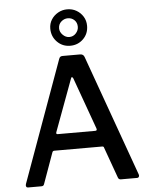

<svg xmlns="http://www.w3.org/2000/svg" viewBox="-64 -1061 869 1113"><g transform="rotate(-5 370.5 -504.5)"><path d="M53 0Q46 0 43 -6Q40 -12 43 -21L298 -726Q301 -735 306 -738.5Q311 -742 320 -742H421Q440 -742 446 -725L699 -20Q702 -13 699 -6.5Q696 0 688 0H594Q581 0 577 -12L513 -190Q512 -195 509.5 -197Q507 -199 501 -199H224Q215 -199 212 -191L147 -10Q145 -5 141.5 -2.5Q138 0 130 0H53ZM470 -293Q483 -293 478 -307L370 -607Q366 -615 362.5 -615Q359 -615 356 -606L245 -306Q240 -293 252 -293ZM476 -904Q476 -858 445 -827.5Q414 -797 369 -797Q324 -797 293 -828.5Q262 -860 262 -906Q262 -935 276.5 -958Q291 -981 315.5 -995Q340 -1009 369 -1009Q399 -1009 423 -995Q447 -981 461.5 -957.5Q476 -934 476 -904ZM422 -903Q422 -927 406.5 -942Q391 -957 368 -957Q347 -957 330 -942Q313 -927 313 -903Q313 -882 330 -865Q347 -848 368 -848Q391 -848 406.5 -865Q422 -882 422 -903Z"/></g></svg>

Font: Libre Franklin Thin Medium
Style: Regular
Weight: 500
Version: Version 3.000